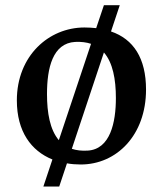

<svg xmlns="http://www.w3.org/2000/svg" viewBox="-20 -613 618 728"><path d="M144.5 94.2H204.6L233.9 6.3C250.5 9.3 268.1 10.7 286.1 10.7C422.4 10.7 533.7 -100.6 533.7 -273.4C533.7 -392.6 485.8 -464.8 400.9 -493.7L434.1 -593.3H374L344.7 -506.3C330.6 -507.8 315.9 -508.8 300.3 -508.8C165 -508.8 43.9 -401.4 43.9 -232.4C43.9 -114.3 98.1 -41 178.7 -8.3ZM203.1 -81.5C169.4 -121.1 158.2 -185.1 158.2 -256.3C158.2 -355.5 179.7 -449.2 265.1 -454.1C288.1 -455.1 308.1 -452.6 325.2 -446.8ZM252.4 -48.8 374 -414.1C407.7 -375.5 419.4 -312.5 419.4 -241.2C419.4 -148.4 397.9 -47.4 313 -42C289.6 -40.5 269.5 -43 252.4 -48.8Z"/></svg>

Font: Donegal One
Style: Regular
Weight: 400
Designer: Gary Lonergan
Foundry: Sorkin Type Co.
Version: Version 1.004